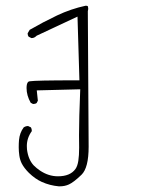

<svg xmlns="http://www.w3.org/2000/svg" viewBox="-20 -386 540 681"><path d="M260.3 92.8 260.7 138.2Q260.7 165.5 257.8 184.3Q254.9 203.1 247.6 213.4Q229 239.3 185.5 239.3Q151.9 239.3 121.6 218.8Q109.9 210.9 99.6 200.7Q80.1 179.7 75.7 143.6Q75.2 137.7 75.2 131.8Q75.2 103.5 92.8 79.1Q92.8 78.6 92.8 78.1Q92.8 71.3 89.8 65.9L79.6 61Q71.3 61 64 65.9Q49.8 85 47.4 110.8Q46.4 122.1 46.4 136.5Q46.4 150.9 48.6 166Q50.8 181.2 57.1 193.8Q65.4 210 82.5 227.1Q104.5 248.5 128.4 259.3Q156.7 272 188.5 274.9Q190.4 274.9 191.9 274.9Q210 274.9 224.6 268.1Q241.7 260.3 269 233.9Q294.4 209.5 294.4 134.3L291.5 -346.2Q293 -352.5 293 -354.5Q293 -356.4 292.5 -358.4Q292.5 -362.8 291 -364.3Q289.6 -365.7 283.7 -365.7Q283.7 -365.7 283.7 -365.7Q231.4 -354.5 182.1 -331.1Q132.8 -307.6 85.4 -280.3L78.1 -268.1Q78.1 -267.6 78.1 -267.1Q78.1 -260.3 81.5 -255.9L91.3 -251Q91.8 -251 92.8 -251Q101.1 -251 108.4 -257.8L109.9 -259.3L254.9 -327.1L261.7 -101.1H248Q106.4 -101.1 85.4 -97.7Q81.5 -97.2 79.6 -95.2Q74.2 -89.8 74.2 -73.7Q74.2 -47.4 88.9 -21.5L97.2 -17.1Q105 -17.1 109.9 -20.5L114.3 -28.8L110.4 -65.4L264.6 -69.3Q260.3 34.7 260.3 92.8Z"/></svg>

Font: NaikaiFont
Style: ExtraLight
Weight: 200
Version: Version 1.89